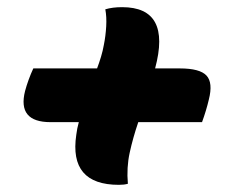

<svg xmlns="http://www.w3.org/2000/svg" viewBox="-20 -566 640 536"><path d="M73 -375H251Q257 -391 262 -407.5Q267 -424 270 -441Q275 -466 276.5 -492.5Q278 -519 274 -540Q294 -546 321 -546Q459 -546 413 -375H482Q538 -375 556.5 -355Q575 -335 563 -288Q556 -258 544 -225H366Q351 -181 342 -139.5Q333 -98 337 -53Q327 -50 312 -50Q172 -50 193 -190Q195 -207 200 -225H121Q28 -225 50 -312Q54 -327 60 -343.5Q66 -360 73 -375Z"/></svg>

Font: Recursive Mn Csl St XBd
Style: Italic
Weight: 800
Italic angle: -15°
Monospace: yes
Version: Version 1.079;hotconv 1.0.112;makeotfexe 2.5.65598; ttfautoh